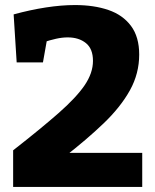

<svg xmlns="http://www.w3.org/2000/svg" viewBox="-20 -740 612 760"><path d="M32 0V-145Q142 -231 212 -292.5Q282 -354 315 -402.5Q348 -451 348 -499Q348 -547 320 -569.5Q292 -592 248 -592Q226 -592 201.5 -586.5Q177 -581 150 -572L169 -600L150 -493H46L34 -683Q100 -701 161.5 -710.5Q223 -720 277 -720Q352 -720 409 -700.5Q466 -681 498.5 -637.5Q531 -594 531 -524Q531 -449 494.5 -383Q458 -317 391 -252.5Q324 -188 231 -116V-135H543V0Z"/></svg>

Font: Bitter Thin ExtraBold
Style: Regular
Weight: 800
Version: Version 3.020